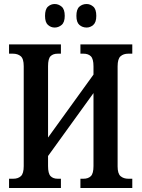

<svg xmlns="http://www.w3.org/2000/svg" viewBox="-20 -935 704 955"><path d="M25 0V-46H46Q70 -46 84 -59Q98 -72 98 -109V-606Q98 -643 83 -655.5Q68 -668 44 -668H25V-714H283V-668H267Q244 -668 231.5 -655.5Q219 -643 219 -606V-251L445 -564V-605Q445 -642 432 -655Q419 -668 395 -668H380V-714H638V-668H618Q594 -668 579.5 -655Q565 -642 565 -605V-107Q565 -71 580 -58.5Q595 -46 618 -46H638V0H380V-46H395Q419 -46 432 -59Q445 -72 445 -109V-472L219 -159V-109Q219 -72 231.5 -59Q244 -46 267 -46H283V0ZM411 -798Q390 -798 375 -811Q360 -824 360 -856Q360 -889 375 -902Q390 -915 411 -915Q429 -915 444 -902Q459 -889 459 -856Q459 -824 444 -811Q429 -798 411 -798ZM252 -798Q233 -798 218.5 -811Q204 -824 204 -856Q204 -889 218.5 -902Q233 -915 252 -915Q271 -915 286.5 -902Q302 -889 302 -856Q302 -824 286.5 -811Q271 -798 252 -798Z"/></svg>

Font: Noto Serif ExtraCondensed SemiBold
Style: Regular
Weight: 600
Width: 2
Designer: Monotype Design Team
Foundry: Monotype Imaging Inc.
Version: Version 2.015; ttfautohint (v1.8.4.7-5d5b)